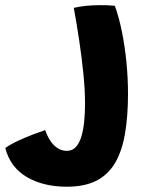

<svg xmlns="http://www.w3.org/2000/svg" viewBox="-198 -457 562 744"><path d="M61 266.5Q-30.5 266.5 -94.5 228.8Q-158.5 191 -177.5 116.5Q-157 102 -128 88.5Q-99 75 -70.5 64.2Q-42 53.5 -23 47Q-16 67.5 -4.5 86Q7 104.5 23.5 116Q40 127.5 61 127.5Q83 127.5 96.8 111.8Q110.5 96 118 69.8Q125.5 43.5 128.5 11Q131.5 -21.5 131.5 -54.5Q131.5 -108 125.2 -170.2Q119 -232.5 109.2 -298.2Q99.5 -364 88 -426.5Q110.5 -432 136.8 -434.5Q163 -437 189.5 -437Q218.5 -437.5 247 -434.5Q262.5 -392.5 274 -336.2Q285.5 -280 291.8 -217.5Q298 -155 298 -93Q298 -5.5 286.2 62Q274.5 129.5 247.5 175Q220.5 220.5 175 243.5Q129.5 266.5 61 266.5Z"/></svg>

Font: Grandstander Thin
Style: Bold
Weight: 700
Version: Version 1.200